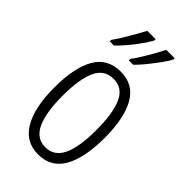

<svg xmlns="http://www.w3.org/2000/svg" viewBox="-241 -831 905 905"><g transform="rotate(45 212.0 -378.0)"><path d="M380 -267Q380 -134 339 -62Q298 10 213 10Q129 10 86.5 -62.5Q44 -135 44 -268Q44 -401 85 -471.5Q126 -542 213 -542Q298 -542 339 -470.5Q380 -399 380 -267ZM99 -268Q99 -155 126.5 -96.5Q154 -38 213 -38Q271 -38 298.5 -94.5Q326 -151 326 -267Q326 -376 300 -435Q274 -494 213 -494Q152 -494 125.5 -436.5Q99 -379 99 -268ZM348 -758Q339 -740 318 -711Q297 -682 273.5 -653Q250 -624 231 -606H202V-616Q218 -637 235.5 -666Q253 -695 268.5 -722.5Q284 -750 292 -766H348ZM221 -758Q211 -739 191.5 -711Q172 -683 148 -654.5Q124 -626 103 -606H75V-616Q92 -639 109 -667.5Q126 -696 141 -722.5Q156 -749 165 -766H221Z"/></g></svg>

Font: Noto Sans Thai ExtCond Light
Style: Regular
Weight: 300
Width: 2
Designer: Monotype Design Team
Foundry: Monotype Imaging Inc.
Version: Version 2.002; ttfautohint (v1.8.4.7-5d5b)